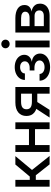

<svg xmlns="http://www.w3.org/2000/svg" viewBox="1053 -1830 784 2930"><g transform="rotate(-90 1445.0 -365.0)"><path d="M61 0V-522.5H165.5V-302.7H215.8L399.4 -522.5H527.8L316.4 -268.6L530.3 0H401.9L235.4 -210.4H165.5V0Z M964.4 -314.9V-222.7H668.9V-314.9ZM695.8 -522.5V0H591.3V-522.5ZM1043 -522.5V0H939V-522.5Z M1582.5 0H1481V-435.5H1357.9Q1298.3 -435.5 1270.5 -415Q1242.7 -394.5 1242.7 -352.1Q1242.7 -310.1 1271 -290Q1299.3 -270 1360.4 -270H1524.4V-188H1350.6Q1249.5 -188 1194.8 -231.4Q1140.1 -274.9 1140.1 -352.5Q1140.1 -432.6 1193.8 -477.5Q1247.6 -522.5 1347.2 -522.5H1582.5ZM1233.4 0H1116.2L1269 -234.4H1382.8Z M1885.3 7.3Q1823.2 7.3 1776.9 -13.7Q1730.5 -34.7 1704.8 -71Q1679.2 -107.4 1678.7 -153.3H1781.2Q1782.7 -118.7 1811.3 -97.9Q1839.8 -77.1 1884.3 -77.1Q1930.2 -77.1 1958.7 -98.4Q1987.3 -119.6 1987.3 -152.8Q1987.3 -188 1957 -209.7Q1926.8 -231.4 1874.5 -231.4H1835V-304.2H1874.5Q1918.9 -304.2 1946.5 -324.5Q1974.1 -344.7 1974.1 -378.4Q1974.1 -410.6 1949.7 -430.4Q1925.3 -450.2 1885.3 -450.2Q1845.2 -450.2 1817.6 -430.7Q1790 -411.1 1789.1 -377H1689.9Q1690.9 -422.9 1716.3 -457.8Q1741.7 -492.7 1785.9 -512.5Q1830.1 -532.2 1885.7 -532.2Q1941.9 -532.2 1984.1 -512.9Q2026.4 -493.7 2050 -460.4Q2073.7 -427.2 2073.7 -386.7Q2073.7 -342.3 2045.4 -311.8Q2017.1 -281.2 1970.2 -272.5V-270.5Q2029.3 -263.2 2061 -229Q2092.8 -194.8 2092.8 -146Q2092.8 -102.1 2066.2 -67.1Q2039.6 -32.2 1992.7 -12.5Q1945.8 7.3 1885.3 7.3Z M2186.5 0V-522.5H2291V0ZM2238.8 -609.9Q2211.4 -609.9 2192.4 -628.4Q2173.3 -647 2173.3 -673.3Q2173.3 -699.7 2192.4 -718.3Q2211.4 -736.8 2238.8 -736.8Q2266.6 -736.8 2285.6 -718.5Q2304.7 -700.2 2304.7 -673.3Q2304.7 -646.5 2285.6 -628.2Q2266.6 -609.9 2238.8 -609.9Z M2413.1 0V-522.5H2633.8Q2725.6 -522.5 2779.5 -486.6Q2833.5 -450.7 2833.5 -383.3Q2833.5 -337.9 2807.1 -310.5Q2780.8 -283.2 2732.9 -274.4Q2767.6 -270.5 2794.9 -254.6Q2822.3 -238.8 2838.4 -211.7Q2854.5 -184.6 2854.5 -146.5Q2854.5 -102.5 2832.8 -69.3Q2811 -36.1 2769.5 -18.1Q2728 0 2668.5 0ZM2511.7 -88.4H2667Q2707 -88.4 2729 -106Q2751 -123.5 2751 -155.3Q2751 -190.9 2729 -210.2Q2707 -229.5 2667 -229.5H2511.7ZM2511.7 -305.7H2637.2Q2682.1 -305.7 2706.8 -323.2Q2731.4 -340.8 2731.4 -372.6Q2731.4 -402.3 2705.8 -418.7Q2680.2 -435.1 2633.8 -435.1H2511.7Z"/></g></svg>

Font: Inter 28pt Medium
Style: Regular
Weight: 500
Designer: Rasmus Andersson
Foundry: rsms
Version: Version 4.001;git-66647c0bb